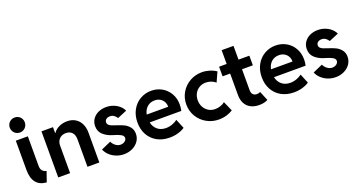

<svg xmlns="http://www.w3.org/2000/svg" viewBox="-45 -1401 3817 2049"><g transform="rotate(-20 1863.5 -376.5)"><path d="M65.4 -189.5V-523.4H202.1V-186.5Q201.7 -121.6 263.7 -107.4L223.6 7.8Q66.4 -3.9 65.4 -189.5ZM52.2 -675.8Q52.2 -699.2 63.5 -718.8Q74.7 -738.3 94.5 -749.5Q114.3 -760.7 138.2 -760.7Q161.6 -760.7 181.2 -749.5Q200.7 -738.3 211.9 -718.8Q223.1 -699.2 223.1 -675.8Q223.1 -652.3 211.9 -632.6Q200.7 -612.8 181.2 -601.3Q161.6 -589.8 138.2 -589.8Q114.3 -589.8 94.5 -601.3Q74.7 -612.8 63.5 -632.6Q52.2 -652.3 52.2 -675.8Z M356.9 -523.4H487.8V-456.1H490.7Q515.6 -492.2 557.6 -511.7Q599.6 -531.2 649.9 -531.2Q704.6 -531.2 743.9 -506.1Q783.2 -481 803.5 -437.7Q823.7 -394.5 823.7 -340.8V0H689V-311.5Q689 -362.8 663.8 -389.9Q638.7 -417 594.2 -417Q564.9 -417 541.7 -404.5Q518.6 -392.1 505.1 -368.2Q491.7 -344.2 491.7 -310.5V0H356.9Z M897.9 -120.1 1008.3 -168.9Q1021 -140.6 1047.1 -120.6Q1073.2 -100.6 1104 -100.6Q1123 -100.6 1138.7 -107.9Q1154.3 -115.2 1163.3 -127.2Q1172.4 -139.2 1172.4 -152.3Q1172.4 -177.7 1143.8 -193.1Q1115.2 -208.5 1069.8 -221.7L1056.2 -225.6Q994.1 -244.6 953.9 -281.5Q913.6 -318.4 913.6 -378.9Q913.6 -423.3 937 -458Q960.4 -492.7 1001.2 -512Q1042 -531.2 1092.3 -531.2Q1135.7 -531.2 1173.6 -516.8Q1211.4 -502.4 1239.5 -477.8Q1267.6 -453.1 1281.7 -421.9L1174.3 -377Q1162.6 -396 1143.6 -410.4Q1124.5 -424.8 1097.2 -424.8Q1071.3 -424.8 1054.4 -411.6Q1037.6 -398.4 1037.6 -377Q1037.6 -358.9 1049.8 -347.2Q1062 -335.4 1081.1 -327.9Q1100.1 -320.3 1142.1 -306.6Q1182.6 -293.9 1214.4 -278.1Q1246.1 -262.2 1270.8 -231.7Q1295.4 -201.2 1295.4 -155.3Q1295.4 -108.4 1269.5 -71.3Q1243.7 -34.2 1199.7 -13.2Q1155.8 7.8 1104 7.8Q1057.1 7.8 1015.1 -9Q973.1 -25.9 942.4 -55.2Q911.6 -84.5 897.9 -120.1Z M1351.6 -260.7Q1351.6 -340.8 1385.5 -402.1Q1419.4 -463.4 1477.1 -496.8Q1534.7 -530.3 1603.5 -530.3Q1668.5 -530.3 1722.9 -500Q1777.3 -469.7 1809.6 -414.3Q1841.8 -358.9 1841.8 -287.1Q1841.8 -270.5 1840.1 -255.1Q1838.4 -239.7 1834 -217.8H1474.6Q1486.3 -164.1 1524.4 -132.8Q1562.5 -101.6 1619.1 -101.6Q1656.2 -101.6 1691.4 -114.3Q1726.6 -127 1751 -146.5L1794.9 -40Q1763.2 -18.1 1718.3 -5.1Q1673.3 7.8 1623 7.8Q1541.5 7.8 1480 -26.4Q1418.5 -60.5 1385 -121.6Q1351.6 -182.6 1351.6 -260.7ZM1717.8 -307.6Q1717.8 -340.8 1703.1 -366.5Q1688.5 -392.1 1662.6 -406.5Q1636.7 -420.9 1603.5 -420.9Q1552.7 -420.9 1518.3 -390.4Q1483.9 -359.9 1473.6 -307.6Z M1907.2 -263.7Q1907.2 -338.4 1943.8 -399.7Q1980.5 -460.9 2042.7 -496.1Q2105 -531.2 2178.7 -531.2Q2222.7 -531.2 2265.1 -518.3Q2307.6 -505.4 2340.8 -482.4L2291 -373Q2269.5 -392.1 2240.7 -402.6Q2211.9 -413.1 2180.7 -413.1Q2138.7 -413.1 2106 -393.3Q2073.2 -373.5 2055.2 -339.6Q2037.1 -305.7 2037.1 -263.7Q2037.1 -221.7 2055.7 -187Q2074.2 -152.3 2107.2 -132.3Q2140.1 -112.3 2180.7 -112.3Q2213.9 -112.3 2245.1 -123.3Q2276.4 -134.3 2293 -150.4L2341.8 -39.1Q2311.5 -19 2270 -6.6Q2228.5 5.9 2182.6 5.9Q2106.9 5.9 2043.7 -29.8Q1980.5 -65.4 1943.8 -127.2Q1907.2 -189 1907.2 -263.7Z M2460 -168.9V-414.1H2374V-523.4H2460V-679.7H2594.7V-523.4H2717.8V-414.1H2594.7V-176.8Q2594.7 -143.1 2611.1 -126.7Q2627.4 -110.4 2653.3 -110.4Q2675.3 -110.4 2693.4 -120.1L2737.3 -13.7Q2697.3 7.8 2639.6 7.8Q2581.5 7.8 2541 -14.4Q2500.5 -36.6 2480.2 -76.7Q2460 -116.7 2460 -168.9Z M2763.2 -260.7Q2763.2 -340.8 2797.1 -402.1Q2831.1 -463.4 2888.7 -496.8Q2946.3 -530.3 3015.1 -530.3Q3080.1 -530.3 3134.5 -500Q3189 -469.7 3221.2 -414.3Q3253.4 -358.9 3253.4 -287.1Q3253.4 -270.5 3251.7 -255.1Q3250 -239.7 3245.6 -217.8H2886.2Q2897.9 -164.1 2936 -132.8Q2974.1 -101.6 3030.8 -101.6Q3067.9 -101.6 3103 -114.3Q3138.2 -127 3162.6 -146.5L3206.5 -40Q3174.8 -18.1 3129.9 -5.1Q3085 7.8 3034.7 7.8Q2953.1 7.8 2891.6 -26.4Q2830.1 -60.5 2796.6 -121.6Q2763.2 -182.6 2763.2 -260.7ZM3129.4 -307.6Q3129.4 -340.8 3114.7 -366.5Q3100.1 -392.1 3074.2 -406.5Q3048.3 -420.9 3015.1 -420.9Q2964.4 -420.9 2929.9 -390.4Q2895.5 -359.9 2885.3 -307.6Z M3301.8 -120.1 3412.1 -168.9Q3424.8 -140.6 3450.9 -120.6Q3477.1 -100.6 3507.8 -100.6Q3526.9 -100.6 3542.5 -107.9Q3558.1 -115.2 3567.1 -127.2Q3576.2 -139.2 3576.2 -152.3Q3576.2 -177.7 3547.6 -193.1Q3519 -208.5 3473.6 -221.7L3460 -225.6Q3397.9 -244.6 3357.7 -281.5Q3317.4 -318.4 3317.4 -378.9Q3317.4 -423.3 3340.8 -458Q3364.3 -492.7 3405 -512Q3445.8 -531.2 3496.1 -531.2Q3539.6 -531.2 3577.4 -516.8Q3615.2 -502.4 3643.3 -477.8Q3671.4 -453.1 3685.5 -421.9L3578.1 -377Q3566.4 -396 3547.4 -410.4Q3528.3 -424.8 3501 -424.8Q3475.1 -424.8 3458.3 -411.6Q3441.4 -398.4 3441.4 -377Q3441.4 -358.9 3453.6 -347.2Q3465.8 -335.4 3484.9 -327.9Q3503.9 -320.3 3545.9 -306.6Q3586.4 -293.9 3618.2 -278.1Q3649.9 -262.2 3674.6 -231.7Q3699.2 -201.2 3699.2 -155.3Q3699.2 -108.4 3673.3 -71.3Q3647.5 -34.2 3603.5 -13.2Q3559.6 7.8 3507.8 7.8Q3460.9 7.8 3418.9 -9Q3377 -25.9 3346.2 -55.2Q3315.4 -84.5 3301.8 -120.1Z"/></g></svg>

Font: Reddit Sans Strawberry
Style: Bold
Weight: 700
Designer: Stephen Hutchings
Foundry: Reddit
Version: Version 1.013